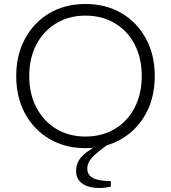

<svg xmlns="http://www.w3.org/2000/svg" viewBox="-20 -730 854 959"><path d="M407 10Q305 10 227 -36Q149 -82 105 -163Q61 -244 61 -350Q61 -456 105.5 -537.5Q150 -619 227.5 -664.5Q305 -710 407 -710Q510 -710 587.5 -664Q665 -618 709 -537Q753 -456 753 -350Q753 -244 709 -163Q665 -82 587 -36Q509 10 407 10ZM407 -48Q490 -48 553.5 -86Q617 -124 652.5 -192.5Q688 -261 688 -350Q688 -440 652.5 -508Q617 -576 553.5 -614Q490 -652 407 -652Q325 -652 261.5 -614Q198 -576 162 -508Q126 -440 126 -350Q126 -261 162 -192.5Q198 -124 261.5 -86Q325 -48 407 -48ZM479 209Q421 209 390.5 186.5Q360 164 360 124Q360 94 375.5 68.5Q391 43 436 14L469 -6L512 -5V-3Q465 30 440.5 56Q416 82 416 113Q416 143 443.5 158.5Q471 174 534 175L533 203Q522 204 508.5 206.5Q495 209 479 209Z"/></svg>

Font: REM ExtraLight
Style: Regular
Weight: 250
Designer: Octavio Pardo
Foundry: Ashler Design
Version: Version 1.005;gftools[0.9.28]